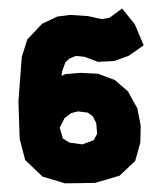

<svg xmlns="http://www.w3.org/2000/svg" viewBox="-20 -839 365 443"><path d="M118.2 -544.9 128.9 -566.4 144.5 -578.1 160.2 -582 182.6 -579.1 194.3 -570.3 202.1 -554.7 204.1 -530.3 196.3 -515.6 169.9 -505.9 140.6 -509.8 125 -519.5 118.2 -543ZM130.9 -695.3 140.6 -704.1 155.3 -710 174.8 -708 206.1 -696.3 243.2 -698.2 276.4 -710 311.5 -734.4 291 -783.2 261.7 -819.3 232.4 -797.9 214.8 -794.9 183.6 -801.8 141.6 -804.7 112.3 -800.8 77.1 -784.2 43 -748 30.3 -708 22.5 -605.5 25.4 -518.6 38.1 -469.7 78.1 -431.6 129.9 -416 199.2 -417 255.9 -433.6 292 -467.8 303.7 -509.8 304.7 -548.8 296.9 -588.9 275.4 -627.9 245.1 -654.3 206.1 -668.9 166 -670.9 130.9 -668 122.1 -664.1 123 -673.8Z"/></svg>

Font: MaokenAssortedSans-TC
Style: Regular
Weight: 500
Version: Version 0.83